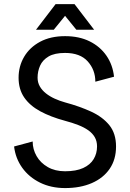

<svg xmlns="http://www.w3.org/2000/svg" viewBox="-20 -909 636 938"><path d="M297.9 -650.4Q371.6 -650.4 408.7 -608.9Q445.8 -567.4 445.8 -509.8L537.1 -534.2Q530.8 -592.3 500 -637Q469.2 -681.6 418 -707Q366.7 -732.4 297.9 -732.4Q227.1 -732.4 176 -705.1Q125 -677.7 97.9 -631.6Q70.8 -585.4 70.8 -529.3Q70.8 -473.1 98.1 -433.1Q125.5 -393.1 176.3 -365.5Q227.1 -337.9 297.9 -318.8Q333 -309.6 361.8 -298.3Q390.6 -287.1 411.4 -272.5Q432.1 -257.8 443.1 -238.5Q454.1 -219.2 454.1 -193.4Q454.1 -159.2 437.5 -131.6Q420.9 -104 386.2 -88.1Q351.6 -72.3 297.9 -72.3Q249 -72.3 213.4 -92.8Q177.7 -113.3 158.7 -146.5Q139.6 -179.7 139.6 -217.8L48.8 -193.4Q55.7 -135.3 88.6 -89.4Q121.6 -43.5 175.5 -16.8Q229.5 9.8 297.9 9.8Q372.6 9.8 428.7 -14.6Q484.9 -39.1 515.9 -84.5Q546.9 -129.9 546.9 -193.4Q546.9 -256.8 514.2 -297.4Q481.4 -337.9 425 -363.8Q368.7 -389.6 297.9 -408.7Q271.5 -416 247.3 -427Q223.1 -438 204.3 -452.9Q185.5 -467.8 174.6 -486.8Q163.6 -505.9 163.6 -529.3Q163.6 -560.5 175.8 -588.1Q188 -615.7 217.3 -633.1Q246.6 -650.4 297.9 -650.4ZM353 -763.7H439.9L344.2 -888.7H251.5ZM242.7 -763.7 344.2 -888.7H251.5L155.8 -763.7Z"/></svg>

Font: Giphurs
Style: Regular
Weight: 400
Version: Version 2.010